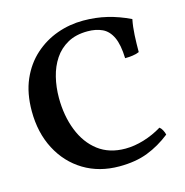

<svg xmlns="http://www.w3.org/2000/svg" viewBox="-103 -781 854 887"><g transform="rotate(-15 323.5 -338.0)"><path d="M361 9Q265 9 191.5 -35.5Q118 -80 76.5 -159.5Q35 -239 35 -342Q35 -428 63 -492Q91 -556 139 -599Q187 -642 247 -663.5Q307 -685 372 -685Q432 -685 486 -672Q540 -659 594 -633Q587 -598 585 -558.5Q583 -519 583 -478Q570 -472 551.5 -469.5Q533 -467 515 -467Q513 -532 496 -568Q479 -604 449 -618Q419 -632 379 -632Q323 -632 283.5 -610Q244 -588 219.5 -551Q195 -514 183.5 -467Q172 -420 172 -369Q172 -283 199.5 -213Q227 -143 279.5 -103Q332 -63 409 -63Q452 -63 498 -77Q544 -91 585 -116Q593 -110 599 -98.5Q605 -87 607 -77Q555 -36 497 -13.5Q439 9 361 9Z"/></g></svg>

Font: Vollkorn SemiBold
Style: Regular
Weight: 600
Designer: Friedrich Althausen
Foundry: Friedrich Althausen
Version: Version 5.000